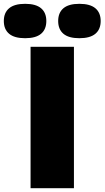

<svg xmlns="http://www.w3.org/2000/svg" viewBox="-100 -985 547 1005"><path d="M60 0V-740H287V0ZM-80 -875Q-80 -918.5 -52.2 -941.8Q-24.5 -965 31.5 -965Q87.5 -965 115 -941.8Q142.5 -918.5 142.5 -875Q142.5 -831.5 115 -808.2Q87.5 -785 31.5 -785Q-24.5 -785 -52.2 -808.2Q-80 -831.5 -80 -875ZM204.5 -875Q204.5 -918.5 232 -941.8Q259.5 -965 315.5 -965Q371.5 -965 399.2 -941.8Q427 -918.5 427 -875Q427 -831.5 399.2 -808.2Q371.5 -785 315.5 -785Q259.5 -785 232 -808.2Q204.5 -831.5 204.5 -875Z"/></svg>

Font: Encode Sans Semi Expanded Black
Style: Regular
Weight: 900
Width: 6
Designer: Multiple Designers
Foundry: Impallari Type
Version: Version 2.000